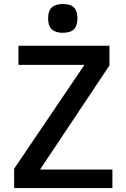

<svg xmlns="http://www.w3.org/2000/svg" viewBox="-20 -958 640 978"><path d="M52 -98.5 410 -627.5H74V-725H537.5V-624.5L184 -94.5H552.5V0H52ZM225 -864.5Q225 -902 243.5 -919.8Q262 -937.5 300 -937.5Q339 -937.5 356.8 -920Q374.5 -902.5 374.5 -864.5Q374.5 -827 356.8 -809Q339 -791 300 -791Q262 -791 243.5 -809Q225 -827 225 -864.5Z"/></svg>

Font: JuliaMono Medium
Style: Regular
Weight: 500
Monospace: yes
Designer: cormullion
Foundry: corm
Version: Version 0.054; ttfautohint (v1.8.4)